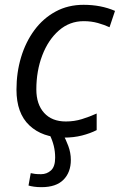

<svg xmlns="http://www.w3.org/2000/svg" viewBox="-20 -565 500 802"><path d="M247.1 9.8Q157.2 9.8 103 -41Q48.8 -91.8 48.8 -190.4Q48.8 -262.2 68.1 -326.2Q87.4 -390.1 124 -439.5Q160.6 -488.8 212.4 -516.8Q264.2 -544.9 329.1 -544.9Q401.9 -544.9 460.4 -519.5L437.5 -451.2Q417 -460.9 389.2 -468.8Q361.3 -476.6 329.6 -476.6Q270.5 -476.6 225.8 -437.5Q181.2 -398.4 156.5 -333.5Q131.8 -268.6 131.8 -191.4Q131.8 -129.4 164.3 -93.5Q196.8 -57.6 254.9 -57.6Q290.5 -57.6 322 -67.4Q353.5 -77.1 383.8 -90.8V-21.5Q356.9 -7.8 322.5 1Q288.1 9.8 247.1 9.8ZM153.3 216.8Q135.3 216.8 122.1 214.8Q108.9 212.9 99.1 210L108.4 158.2Q116.7 160.2 126.2 161.4Q135.7 162.6 151.4 162.6Q175.8 162.6 193.1 146.7Q210.4 130.9 210.4 93.8Q210.4 67.9 204.6 44.2Q198.7 20.5 188.5 0H244.6Q254.4 15.6 265.1 44.2Q275.9 72.8 275.9 103Q275.9 154.8 245.1 185.8Q214.4 216.8 153.3 216.8Z"/></svg>

Font: Open Sans
Style: Italic
Weight: 400
Italic angle: -12°
Designer: Monotype Design Team
Foundry: Monotype Imaging Inc.
Version: Version 3.000; ttfautohint (v1.8.4)